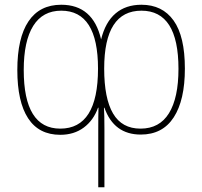

<svg xmlns="http://www.w3.org/2000/svg" viewBox="-20 -557 852 809"><path d="M394 -12Q394 -74 395 -103H393Q374 -50 333 -19.5Q292 11 234 11Q144 11 98.5 -58.5Q53 -128 53 -262Q53 -397 100 -467Q147 -537 238 -537Q372 -537 406 -391Q424 -464 467 -500.5Q510 -537 576 -537Q664 -537 711.5 -470.5Q759 -404 759 -268Q759 -135 712 -62.5Q665 10 573 10Q460 10 420 -103H418Q420 -76 420 -13V232H394ZM393 -268Q393 -512 238 -512Q160 -512 120 -448Q80 -384 80 -262Q80 -15 234 -15Q393 -15 393 -268ZM732 -267Q732 -512 576 -512Q419 -512 419 -268Q419 -142 456.5 -78.5Q494 -15 572 -15Q652 -15 692 -80Q732 -145 732 -267Z"/></svg>

Font: Noto Sans Georgian Thin Narrow
Style: Regular
Weight: 250
Width: 4
Designer: Monotype Design team
Foundry: Monotype Imaging Inc.
Version: Version 1.000